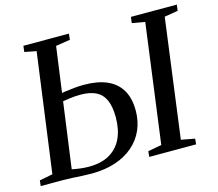

<svg xmlns="http://www.w3.org/2000/svg" viewBox="-107 -877 1158 1019"><g transform="rotate(-15 471.5 -368.0)"><path d="M274.5 6.5Q250.5 6.5 223.2 5Q196 3.5 170 2Q144 0.5 123 0.5H-2.5L1 -30L73.5 -44L162 -697L97.5 -709.5L101.5 -742.5H351.5L348 -709.5L269 -697L179.5 -43Q198.5 -39 223.2 -35.8Q248 -32.5 271.5 -32.5Q341 -32.5 386.5 -59.2Q432 -86 454.5 -134.5Q477 -183 477 -249Q477 -307 461.2 -343.2Q445.5 -379.5 412.5 -396.5Q379.5 -413.5 327 -413.5Q293.5 -413.5 263.8 -409Q234 -404.5 212 -401L215.5 -443.5Q232 -447.5 256.2 -451Q280.5 -454.5 307.2 -457Q334 -459.5 357.5 -459.5Q433 -459.5 484.5 -436.8Q536 -414 562.2 -369Q588.5 -324 588.5 -256.5Q588.5 -198.5 567.2 -150.2Q546 -102 505.2 -66.8Q464.5 -31.5 406.5 -12.5Q348.5 6.5 274.5 6.5ZM594 0 597 -30.5 672 -44.5 759 -697.5 688 -710 692.5 -743H944.5L940.5 -710L866 -697.5L779.5 -44.5L854.5 -30.5L851.5 0Z"/></g></svg>

Font: Merriweather 72pt
Style: Italic
Weight: 400
Italic angle: -7.8°
Version: Version 2.101